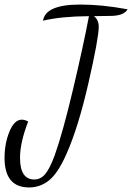

<svg xmlns="http://www.w3.org/2000/svg" viewBox="-51 -738 581 844"><path d="M138 -647Q149 -718 301 -718Q399 -718 510 -697Q493 -668 433 -668Q419 -668 395.5 -667.5Q372 -667 362 -667Q383 -651 383 -620Q383 -571 338 -374Q293 -177 241 -61Q204 23 165 54.5Q126 86 77 86Q-31 86 -31 -44Q-31 -107 -9.5 -159.5Q12 -212 45 -212Q57 -212 73 -204Q37 -112 37 -44Q37 51 100 51Q127 51 147 28Q167 5 189 -54Q224 -151 269.5 -343Q315 -535 340 -667Q217 -666 138 -647Z"/></svg>

Font: Dancing Script
Style: Regular
Weight: 400
Designer: Pablo Impallari
Foundry: Pablo Impallari. www.impallari.com
Version: Version 1.002